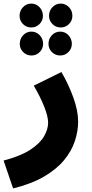

<svg xmlns="http://www.w3.org/2000/svg" viewBox="-57 -818 512 1069"><path d="M16 231 -37 76Q58 51 112 15.5Q166 -20 188.5 -59.5Q211 -99 211 -135Q211 -169 189 -224.5Q167 -280 131 -341L285 -417Q324 -350 351 -276Q378 -202 378 -141Q378 -87 359.5 -31.5Q341 24 299 74.5Q257 125 187.5 165.5Q118 206 16 231ZM117 -665Q90 -665 71 -684Q52 -703 52 -730Q52 -758 71 -778Q90 -798 117 -798Q144 -798 163 -778Q182 -758 182 -730Q182 -703 163 -684Q144 -665 117 -665ZM281 -665Q254 -665 235 -684Q216 -703 216 -730Q216 -758 235 -778Q254 -798 281 -798Q308 -798 327 -778Q346 -758 346 -730Q346 -703 327 -684Q308 -665 281 -665ZM118 -509Q91 -509 72 -528Q53 -547 53 -574Q53 -602 72 -622Q91 -642 118 -642Q145 -642 164 -622Q183 -602 183 -574Q183 -547 164 -528Q145 -509 118 -509ZM278 -509Q251 -509 232 -528Q213 -547 213 -574Q213 -602 232 -622Q251 -642 278 -642Q305 -642 324 -622Q343 -602 343 -574Q343 -547 324 -528Q305 -509 278 -509Z"/></svg>

Font: Noto Sans Arabic Blk
Style: Regular
Weight: 900
Designer: Monotype Design Team, Nadine Chahine, Nizar Qandah and Khaled Hosny
Foundry: Monotype Imaging Inc.
Version: Version 2.012; ttfautohint (v1.8.4.7-5d5b)